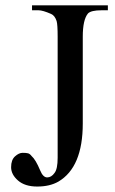

<svg xmlns="http://www.w3.org/2000/svg" viewBox="-20 -682 429 717"><path d="M99.6 -643.6V-662.1H382.8V-643.6H359.4Q320.3 -643.6 308.6 -631.8Q289.1 -608.4 289.1 -544.9V-220.7Q289.1 -57.6 198.2 -3.9Q166 14.6 119.1 14.6Q73.2 14.6 47.4 -7.8Q21.5 -30.3 21.5 -57.6Q21.5 -85 36.1 -98.1Q50.8 -111.3 64.5 -111.3Q78.1 -111.3 85 -109.4Q91.8 -107.4 97.7 -99.6Q113.3 -85.9 129.9 -45.9Q140.6 -19.5 156.2 -19.5Q171.9 -19.5 183.6 -36.1Q195.3 -50.8 195.3 -92.8V-544.9Q195.3 -590.8 191.4 -603.5Q184.6 -624 170.9 -629.9Q139.6 -643.6 124 -643.6Z"/></svg>

Font: Menaion Unicode
Style: Regular
Weight: 400
Designer: Aleksandr Andreev
Foundry: Ponomar Technologies, Inc.
Version: 2.0